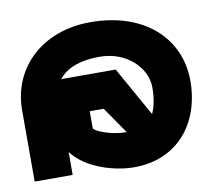

<svg xmlns="http://www.w3.org/2000/svg" viewBox="-64 -579 729 662"><g transform="rotate(-10 301.0 -248.5)"><path d="M8 0H141V-80C191 -14 292 11 355 11C507 11 597 -101 597 -249C597 -399 480 -508 292 -508C123 -508 8 -398 8 -249ZM159 -331C182 -362 226 -385 303 -385C398 -385 464 -318 464 -249C464 -213 458 -183 447 -159L350 -332H182C175 -332 167 -333 159 -331ZM237 -146V-206H286L350 -113H347C297 -113 242 -135 237 -146Z"/></g></svg>

Font: Charger Pro
Style: UltraNar
Weight: 900
Designer: Jasper
Foundry: Cannot Into Space Fonts
Version: Version 1.09